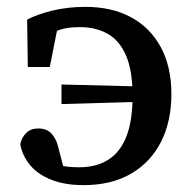

<svg xmlns="http://www.w3.org/2000/svg" viewBox="-20 -526 563 559"><path d="M223 13Q168 13 128.5 -3Q89 -19 67 -46Q45 -73 39 -106Q43 -126 56.5 -139Q70 -152 91 -152Q116 -152 130 -137Q144 -122 150 -96L172 -11L109 -60Q131 -50 154.5 -44.5Q178 -39 211 -39Q261 -39 296 -61.5Q331 -84 348.5 -130Q366 -176 366 -247Q366 -319 347.5 -363Q329 -407 294.5 -427Q260 -447 213 -447Q175 -447 153 -439Q131 -431 111 -416L152 -468L125 -331H61L59 -469Q90 -485 134 -495.5Q178 -506 229 -506Q305 -506 361 -476Q417 -446 448 -389Q479 -332 479 -252Q479 -172 448.5 -112.5Q418 -53 361 -20Q304 13 223 13ZM159 -223V-280L399 -274V-230Z"/></svg>

Font: Source Serif 4 Medium
Style: Regular
Weight: 500
Designer: Frank Grießhammer
Foundry: Adobe Systems Incorporated
Version: Version 4.004;hotconv 1.0.116;makeotfexe 2.5.65601